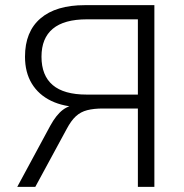

<svg xmlns="http://www.w3.org/2000/svg" viewBox="-20 -725 715 745"><path d="M47 0 175 -237Q198 -279 223.5 -298.5Q249 -318 284 -319H303L296 -309Q228 -310 179 -333.5Q130 -357 103.5 -400.5Q77 -444 77 -505Q77 -602 137 -653.5Q197 -705 309 -705H579V0H515V-304H380Q344 -304 318.5 -297.5Q293 -291 274.5 -274Q256 -257 239 -225L117 0ZM316 -358H515V-650H317Q229 -650 185 -613.5Q141 -577 141 -505Q141 -432 184.5 -395Q228 -358 316 -358Z"/></svg>

Font: Nunito Sans 11pt Light
Style: Regular
Weight: 300
Version: Version 3.101;gftools[0.9.27]